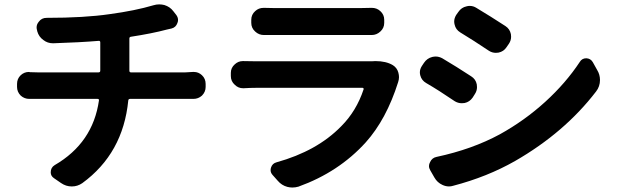

<svg xmlns="http://www.w3.org/2000/svg" viewBox="-20 -798 2773 863"><path d="M561.5 -480.5Q561.5 -472.7 568.4 -472.7H813.5Q824.2 -472.7 846.7 -474.6Q849.6 -474.6 851.6 -474.6Q872.1 -474.6 887.7 -460Q904.3 -444.3 904.3 -420.9V-407.2Q904.3 -384.8 887.7 -368.2Q871.1 -353.5 849.6 -353.5Q848.6 -353.5 846.7 -353.5Q830.1 -353.5 816.4 -353.5H564.5Q557.6 -353.5 556.6 -346.7Q533.2 -108.4 349.6 25.4Q328.1 40 303.7 40Q302.7 40 301.8 40Q276.4 40 253.9 24.4L222.7 2.9Q208 -6.8 208 -23.4Q208 -44.9 225.6 -55.7Q397.5 -155.3 424.8 -346.7Q425.8 -353.5 418 -353.5H150.4Q133.8 -353.5 114.3 -353.5Q113.3 -353.5 111.3 -353.5Q89.8 -353.5 73.2 -368.2Q56.6 -384.8 56.6 -407.2V-420.9Q56.6 -444.3 73.2 -460Q88.9 -474.6 110.4 -474.6Q112.3 -474.6 114.3 -473.6Q132.8 -472.7 148.4 -472.7H422.9Q430.7 -472.7 430.7 -480.5V-607.4Q430.7 -615.2 422.9 -614.3Q340.8 -607.4 219.7 -603.5Q218.8 -603.5 217.8 -603.5Q193.4 -603.5 174.8 -618.2Q154.3 -632.8 147.5 -657.2L146.5 -662.1Q144.5 -668.9 144.5 -674.8Q144.5 -688.5 154.3 -700.2Q167 -717.8 189.5 -717.8Q359.4 -717.8 472.7 -734.4Q587.9 -750 669.9 -774.4Q682.6 -778.3 695.3 -778.3Q707 -778.3 718.8 -775.4Q744.1 -767.6 758.8 -748L772.5 -730.5Q780.3 -719.7 780.3 -708Q780.3 -701.2 777.3 -694.3Q770.5 -674.8 751 -669.9Q736.3 -667 729.5 -665Q664.1 -647.5 568.4 -632.8Q561.5 -631.8 561.5 -625Z M1650.4 -522.5Q1659.2 -523.4 1667 -523.4Q1715.8 -523.4 1746.1 -504.9Q1764.6 -493.2 1770.5 -471.7Q1773.4 -460.9 1773.4 -451.2Q1773.4 -440.4 1769.5 -428.7Q1716.8 -261.7 1624 -158.2Q1502.9 -24.4 1321.3 41Q1307.6 44.9 1293.9 44.9Q1283.2 44.9 1271.5 42Q1246.1 35.2 1228.5 14.6L1205.1 -11.7Q1196.3 -21.5 1196.3 -33.2Q1196.3 -39.1 1198.2 -44.9Q1204.1 -63.5 1222.7 -68.4Q1405.3 -119.1 1513.7 -230.5Q1582 -298.8 1614.3 -396.5Q1615.2 -398.4 1613.8 -400.9Q1612.3 -403.3 1609.4 -403.3H1133.8Q1106.4 -403.3 1075.2 -401.4Q1074.2 -401.4 1072.3 -401.4Q1050.8 -401.4 1035.2 -417Q1017.6 -432.6 1017.6 -456.1V-470.7Q1017.6 -493.2 1035.2 -508.8Q1050.8 -523.4 1071.3 -523.4Q1073.2 -523.4 1075.2 -523.4Q1107.4 -522.5 1133.8 -522.5H1628.9Q1639.6 -522.5 1650.4 -522.5ZM1167 -640.6Q1166 -640.6 1166 -640.6Q1143.6 -640.6 1127 -656.2Q1109.4 -671.9 1109.4 -695.3V-709Q1109.4 -732.4 1127 -748Q1142.6 -762.7 1165 -762.7Q1166 -762.7 1167 -762.7Q1188.5 -761.7 1213.9 -761.7H1598.6Q1625 -761.7 1649.4 -762.7Q1650.4 -762.7 1651.4 -762.7Q1673.8 -762.7 1689.5 -748Q1707 -732.4 1707 -709V-695.3Q1707 -671.9 1689.5 -656.2Q1672.9 -640.6 1650.4 -640.6Q1649.4 -640.6 1649.4 -640.6Q1622.1 -640.6 1596.7 -640.6H1213.9Q1191.4 -640.6 1167 -640.6Z M2048.8 -652.3Q2028.3 -665 2023.4 -687.5Q2021.5 -694.3 2021.5 -701.2Q2021.5 -715.8 2030.3 -730.5L2040 -744.1Q2053.7 -764.6 2077.1 -769.5Q2084 -771.5 2090.8 -771.5Q2107.4 -771.5 2121.1 -762.7Q2184.6 -724.6 2252 -680.7Q2271.5 -668 2276.4 -644.5Q2277.3 -638.7 2277.3 -632.8Q2277.3 -616.2 2267.6 -601.6L2256.8 -585.9Q2244.1 -566.4 2220.7 -561.5Q2213.9 -560.5 2209 -560.5Q2191.4 -560.5 2176.8 -570.3Q2108.4 -616.2 2048.8 -652.3ZM2016.6 37.1Q2007.8 40 1998 40Q1983.4 40 1968.8 33.2Q1945.3 22.5 1932.6 0L1914.1 -32.2Q1908.2 -42 1908.2 -51.8Q1908.2 -60.5 1913.1 -69.3Q1921.9 -88.9 1942.4 -92.8Q2102.5 -127 2226.6 -194.3Q2337.9 -255.9 2430.7 -340.3Q2523.4 -424.8 2585.9 -519.5Q2595.7 -536.1 2615.2 -536.1Q2634.8 -535.2 2644.5 -518.6L2664.1 -483.4Q2676.8 -462.9 2676.8 -438.5Q2676.8 -409.2 2659.2 -386.7Q2517.6 -202.1 2294.9 -74.2Q2169.9 -2.9 2016.6 37.1ZM1895.5 -424.8Q1875 -436.5 1869.1 -459Q1867.2 -465.8 1867.2 -472.7Q1867.2 -487.3 1876 -501L1885.7 -515.6Q1899.4 -536.1 1922.9 -542Q1930.7 -543.9 1938.5 -543.9Q1953.1 -543.9 1967.8 -536.1Q2032.2 -498 2097.7 -455.1Q2118.2 -442.4 2123 -418.9Q2124 -412.1 2124 -406.2Q2124 -389.6 2114.3 -375L2104.5 -359.4Q2090.8 -339.8 2068.4 -335Q2061.5 -334 2055.7 -334Q2039.1 -334 2024.4 -342.8Q1951.2 -392.6 1895.5 -424.8Z"/></svg>

Font: Gen Jyuu Gothic P Bold
Style: Bold
Weight: 700
Designer: [Source Han Sans]
Ryoko NISHIZUKA  (kana & ideographs); Paul D. Hunt (Latin, Greek & Cyrillic); Wenlong ZHANG  (bopomofo
Version: Version 1.002.20150607